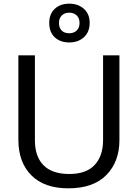

<svg xmlns="http://www.w3.org/2000/svg" viewBox="-20 -1015 751 1045"><path d="M248 -890Q248 -939 278 -967Q308 -995 357 -995Q405 -995 436.5 -967Q468 -939 468 -891Q468 -841 437 -812.5Q406 -784 357 -784Q308 -784 278 -812Q248 -840 248 -890ZM357 -834Q382 -834 397.5 -849Q413 -864 413 -890Q413 -916 397.5 -931Q382 -946 357 -946Q332 -946 316.5 -931Q301 -916 301 -890Q301 -864 315.5 -849Q330 -834 357 -834ZM630 -714V-252Q630 -135 559 -62.5Q488 10 352 10Q221 10 150.5 -61Q80 -132 80 -254V-714H170V-251Q170 -163 217 -115.5Q264 -68 357 -68Q450 -68 495.5 -117.5Q541 -167 541 -252V-714Z"/></svg>

Font: Advent Sans Logo
Style: Regular
Weight: 400
Designer: Types & Symbols
Foundry: Types & Symbols
Version: Version 1.002